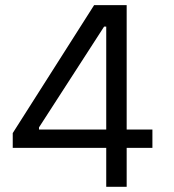

<svg xmlns="http://www.w3.org/2000/svg" viewBox="-20 -723 673 743"><path d="M29.3 -208 344.2 -703.1H436.5L130.9 -230V-221.7H569.8V-150.9H29.3ZM410.6 -703.1V-620.1H362.3V-703.1ZM470.2 -703.1V0H391.1V-703.1Z"/></svg>

Font: Wand UI Pro
Style: Regular
Weight: 400
Designer: Andreas Faust
Version: Version 1.003;FEAKit 1.0